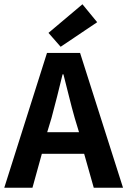

<svg xmlns="http://www.w3.org/2000/svg" viewBox="-24 -879 596 899"><path d="M415 0 370 -159H172L128 0H-4L196 -631H351L552 0ZM197 -260H346L326 -326Q312 -375 299 -428Q286 -481 273 -531H269Q257 -480 243.5 -427.5Q230 -375 217 -326ZM260 -660 203 -725 362 -859 431 -775Z"/></svg>

Font: Narnoor
Style: Bold
Weight: 700
Designer: S. Sridhar Murthy
Foundry: SIL International
Version: Version 3.000